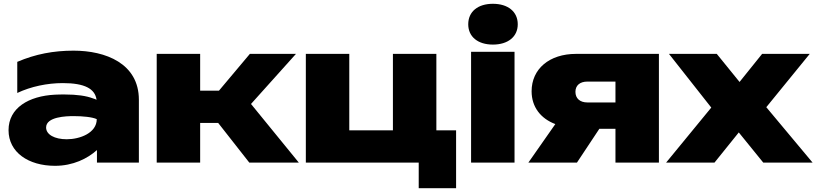

<svg xmlns="http://www.w3.org/2000/svg" viewBox="-20 -857 4303 1012"><path d="M491 0H712V-331C712 -523 536 -590 368 -590C262 -590 167 -572 71 -531V-367C143 -401 229 -419 311 -419C427 -419 481 -389 489 -331C484 -334 478 -336 471 -338C435 -352 385 -359 321 -359C305 -359 288 -359 270 -358C131 -351 25 -288 25 -171C25 -54 130 17 270 17C365 17 441 -21 491 -66ZM490 -229C490 -156 401 -123 332 -123C267 -123 223 -148 223 -185C223 -242 330 -245 368 -245C416 -245 467 -240 490 -229Z M1035 0V-209H1130L1294 0H1555L1303 -309L1540 -573H1297L1134 -379H1035V-573H806V0Z M2051 -573V-170H1821V-573H1592V0H2187V135H2384V-170H2280V-573Z M2463 0H2692V-584H2463ZM2578 -622C2657 -622 2709 -663 2709 -729C2709 -796 2657 -837 2578 -837C2499 -837 2448 -796 2448 -729C2448 -663 2499 -622 2578 -622Z M3224 -178V0H3453V-573H3016C2876 -573 2782 -494 2782 -376C2782 -293 2830 -232 2907 -203L2765 0H3021L3139 -178ZM3076 -317C3037 -317 3013 -338 3013 -373C3013 -407 3037 -427 3076 -427H3224V-317Z M3746 0 3874 -159 4003 0H4263L4019 -292L4248 -573H3997L3878 -425L3758 -573H3506L3729 -290L3491 0Z"/></svg>

Font: Bounded ExtBd
Style: Regular
Weight: 800
Designer: Vlad Churkin
Version: Version 3.0